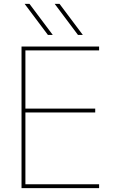

<svg xmlns="http://www.w3.org/2000/svg" viewBox="-20 -970 612 990"><path d="M227 -790 107 -950H132L252 -790ZM382 -790 262 -950H287L407 -790ZM111 -390V-20H491V0H91V-730H491V-710H111V-410H471V-390Z"/></svg>

Font: Mplus 1p Thin
Style: Regular
Weight: 250
Version: Version 1.061